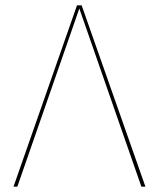

<svg xmlns="http://www.w3.org/2000/svg" viewBox="-20 -701 597 721"><path d="M286.6 -680.9H269.1L30.7 0H45.1L277.9 -669L510.9 0H526.1Z"/></svg>

Font: Fira Sans Hair
Style: Regular
Weight: 100
Designer: bBox Type GmbH & Carrois Corporate GbR & Edenspiekermann AG
Foundry: bBox Type GmbH & Carrois Corporate GbR & Edenspiekermann AG
Version: Version 4.300;PS 004.300;hotconv 1.0.88;makeotf.lib2.5.64775